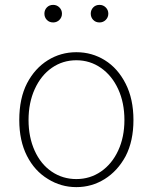

<svg xmlns="http://www.w3.org/2000/svg" viewBox="-20 -754 626 787"><path d="M177 -20Q122 -53 90.5 -115Q59 -177 59 -262Q59 -351 91 -413Q123 -474 176 -507Q229 -540 293 -540Q357 -540 410 -507Q463 -474 495 -411Q527 -348 527 -262Q527 -176 495 -114Q462 -53 409 -20Q356 13 293 13Q230 13 177 -20ZM490 -262Q490 -333 464.5 -388.5Q439 -444 394 -475.5Q349 -507 293 -507Q237 -507 192.5 -476Q148 -445 122.5 -389Q97 -333 97 -262Q97 -192 122 -136.5Q147 -81 192 -50.5Q237 -20 293 -20Q349 -20 394 -51Q439 -82 464.5 -137Q490 -192 490 -262ZM162 -698Q162 -713 172 -723.5Q182 -734 198 -734Q213 -734 223.5 -723.5Q234 -713 234 -698Q234 -683 223.5 -672.5Q213 -662 198 -662Q182 -662 172 -672.5Q162 -683 162 -698ZM352 -698Q352 -713 362 -723.5Q372 -734 388 -734Q403 -734 413.5 -723.5Q424 -713 424 -698Q424 -683 413.5 -672.5Q403 -662 388 -662Q372 -662 362 -672.5Q352 -683 352 -698Z"/></svg>

Font: Merged Yaku Han JP Thin
Style: Regular
Weight: 250
Designer: Ryoko NISHIZUKA 西塚涼子 (kana, bopomofo & ideographs); Paul D. Hunt (Latin, Greek & Cyrillic); Sandoll Communications 산돌커뮤니
Foundry: Adobe
Version: Version 2.004